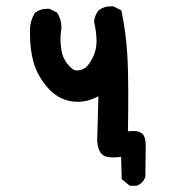

<svg xmlns="http://www.w3.org/2000/svg" viewBox="-20 -474 540 603"><path d="M223.6 -154.3Q170.9 -154.3 132.8 -195.3Q98.6 -232.4 85 -279.3Q74.2 -319.3 74.2 -366.2Q74.2 -373 74.2 -379.9Q74.2 -408.2 89.8 -433.6Q105.5 -446.3 127 -446.3Q129.9 -446.3 135.7 -446.3L159.2 -434.6Q172.9 -413.1 172.9 -388.7Q172.9 -381.8 171.4 -373.5Q169.9 -365.2 169.9 -353Q169.9 -340.8 171.4 -328.1Q172.9 -315.4 174.8 -306.6Q181.6 -282.2 200.2 -263.7Q209 -254.9 213.9 -253.9Q218.8 -252.9 220.7 -252.9Q222.7 -252.9 224.6 -252.9Q231.4 -252.9 239.3 -256.3Q247.1 -259.8 252 -264.6Q260.7 -273.4 268.6 -288.1Q283.2 -314.5 283.2 -343.3Q283.2 -372.1 275.4 -406.2Q277.3 -426.8 290 -441.4Q305.7 -454.1 327.1 -454.1Q330.1 -454.1 335.9 -454.1L361.3 -441.4Q376 -369.1 379.9 -299.8Q382.8 -252.9 382.8 -183.6Q382.8 -114.3 381.8 -61.5Q391.6 -62.5 400.9 -62.5Q410.2 -62.5 415 -60.5Q422.9 -57.6 427.7 -53.7Q436.5 -43.9 437.5 -23.4Q437.5 -15.6 437.5 5.9Q437.5 27.3 436.5 82Q428.7 101.6 411.1 108.4L409.2 109.4H387.7L362.3 88.9L360.4 18.6Q345.7 20.5 335 20.5Q309.6 20.5 299.8 9.8Q287.1 -2 285.2 -32.2L289.1 -171.9Q257.8 -154.3 223.6 -154.3Z"/></svg>

Font: JasonHandwriting2
Style: SemiBold
Weight: 600
Version: Version 1.04.7